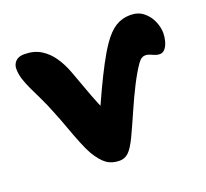

<svg xmlns="http://www.w3.org/2000/svg" viewBox="-97 -636 819 763"><g transform="rotate(-20 312.0 -255.0)"><path d="M287.6 10Q254.6 10 232.4 -6.2Q210.2 -22.4 188.2 -59Q176.2 -80 162.4 -114.1Q148.6 -148.2 135.1 -186Q121.6 -223.8 108.4 -255.6Q92 -297.8 76.7 -329Q61.4 -360.2 50 -384.6Q38.6 -409 31.9 -430.4Q25.2 -451.8 25.2 -473.6Q25.2 -492 37.6 -504.8Q50 -517.6 73.8 -517.6Q115.4 -517.6 144.5 -499.5Q173.6 -481.4 193.7 -451.7Q213.8 -422 226.8 -386.8Q240.2 -351.8 253.8 -313.2Q267.4 -274.6 282.8 -237.1Q298.2 -199.6 313.6 -165.4L268 -172.8Q293.6 -231.6 317.1 -281.7Q340.6 -331.8 362.7 -373.5Q384.8 -415.2 405.8 -445.8Q433.2 -485.4 460.9 -502.6Q488.6 -519.8 523.6 -519.8Q556.4 -519.8 578.7 -501.8Q601 -483.8 612 -457.7Q623 -431.6 623 -408Q623 -391.2 618.3 -373.8Q613.6 -356.4 604.5 -344.9Q595.4 -333.4 581.4 -333.4Q571.2 -333.4 561.3 -337.5Q551.4 -341.6 542.8 -345.3Q534.2 -349 524.6 -349Q517 -349 509.6 -344.6Q502.2 -340.2 493.6 -328.6Q471.8 -297.4 448.8 -252Q425.8 -206.6 404 -156.6Q382.2 -106.6 360.8 -61Q341.6 -21 325.3 -5.5Q309 10 287.6 10Z"/></g></svg>

Font: Shantell Sans Light
Style: Regular
Weight: 300
Designer: Stephen Nixon, Anya Danilova, Shantell Martin
Foundry: Arrow Type
Version: Version 1.011;[c5ecc13dd]